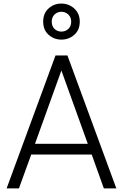

<svg xmlns="http://www.w3.org/2000/svg" viewBox="-20 -1056 688 1076"><path d="M17 0 291 -745H358L632 0H562L494 -190H155L86 0ZM176 -250H472L324 -661ZM324 -834Q283 -834 252.5 -861Q222 -888 222 -935Q222 -981 252 -1008.5Q282 -1036 324 -1036Q366 -1036 396.5 -1008Q427 -980 427 -935Q427 -888 396.5 -861Q366 -834 324 -834ZM324 -879Q347 -879 363 -894Q379 -909 379 -935Q379 -959 363 -974.5Q347 -990 324 -990Q302 -990 286 -975Q270 -960 270 -935Q270 -909 285.5 -894Q301 -879 324 -879Z"/></svg>

Font: Plus Jakarta Sans Light
Style: Regular
Weight: 300
Designer: Gumpita Rahayu
Foundry: Tokotype
Version: Version 2.006; ttfautohint (v1.8.4.7-5d5b)